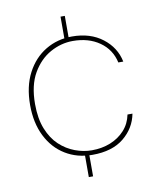

<svg xmlns="http://www.w3.org/2000/svg" viewBox="-81 -671 690 839"><g transform="rotate(-10 264.0 -251.0)"><path d="M245 105V-5H264V105ZM245 -497V-607H264V-497ZM278 12Q211 12 158.5 -20Q106 -52 76.5 -111Q47 -170 47 -249Q47 -332 78 -391Q109 -450 161.5 -481.5Q214 -513 279 -513Q360 -513 414 -471.5Q468 -430 481 -366H459Q446 -425 397.5 -459Q349 -493 279 -493Q227 -493 179 -466.5Q131 -440 100 -386.5Q69 -333 69 -250Q69 -185 87.5 -139Q106 -93 136.5 -64.5Q167 -36 204.5 -22Q242 -8 279 -8Q324 -8 361.5 -23Q399 -38 425 -66.5Q451 -95 459 -135H481Q469 -72 417.5 -30Q366 12 278 12Z"/></g></svg>

Font: DM Sans 17pt Thin
Style: Regular
Weight: 250
Version: Version 4.004;gftools[0.9.30]